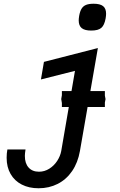

<svg xmlns="http://www.w3.org/2000/svg" viewBox="-20 -814 640 1027"><path d="M113 20Q113 60 133 82.2Q153 104.5 188.5 104.5Q218 104.5 243.5 88.5Q269 72.5 285.8 46.8Q302.5 21 307.5 -6L348 -241.5H311V-263L307.5 -284L311 -305V-327H362.5L381 -435L199 -389L215 -483L503.5 -557L463.5 -327H541V-302.5L544.5 -284L541 -265.5V-241.5H448.5L407.5 -6Q396.5 56 365.8 101Q335 146 288.8 169.5Q242.5 193 186.5 193Q135 193 96.5 173.2Q58 153.5 36.8 116.8Q15.5 80 15.5 30Q15.5 6 19.5 -14.5H116.5Q113 7.5 113 20ZM401 -705Q401 -714.5 403.5 -729.5Q408 -754.5 416.8 -768.2Q425.5 -782 440.8 -788Q456 -794 481 -794Q515.5 -794 531.5 -781.2Q547.5 -768.5 547.5 -740.5Q547.5 -730.5 545 -715.5Q538.5 -679 521.8 -664.8Q505 -650.5 468 -650.5Q433.5 -650.5 417.2 -663.5Q401 -676.5 401 -705Z"/></svg>

Font: JuliaMono MediumItalic
Style: Regular
Weight: 500
Italic angle: -9°
Monospace: yes
Designer: cormullion
Foundry: corm
Version: Version 0.049; ttfautohint (v1.8.4)